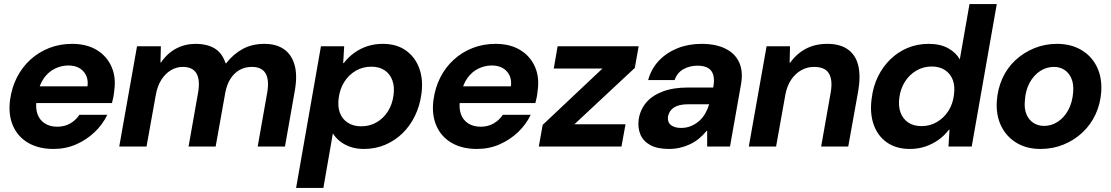

<svg xmlns="http://www.w3.org/2000/svg" viewBox="-20 -725 5499 950"><path d="M245 12Q171 12 119 -18.5Q67 -49 43.5 -104.5Q20 -160 30 -232Q38 -291 63.5 -341.5Q89 -392 130 -429.5Q171 -467 223.5 -487.5Q276 -508 337 -508Q409 -508 459 -477.5Q509 -447 532 -394.5Q555 -342 545 -275Q544 -261 541 -245.5Q538 -230 534 -215H122L137 -298H413Q417 -330 405.5 -353Q394 -376 372 -388.5Q350 -401 318 -401Q284 -401 252 -385.5Q220 -370 197.5 -338.5Q175 -307 166 -259L161 -230Q155 -190 165.5 -160.5Q176 -131 201.5 -114.5Q227 -98 263 -98Q300 -98 328 -114.5Q356 -131 373 -157H511Q488 -109 448 -71Q408 -33 356.5 -10.5Q305 12 245 12Z M570 0 658 -496H776L774 -416H777Q807 -461 851 -484.5Q895 -508 948 -508Q985 -508 1015 -498Q1045 -488 1065 -467Q1085 -446 1096 -412H1099Q1134 -457 1180.5 -482.5Q1227 -508 1288 -508Q1347 -508 1385 -481.5Q1423 -455 1437.5 -404Q1452 -353 1439 -278L1390 0H1255L1302 -266Q1313 -328 1294.5 -361Q1276 -394 1226 -394Q1193 -394 1166.5 -379.5Q1140 -365 1121.5 -337Q1103 -309 1095 -268L1047 0H913L960 -266Q971 -328 952.5 -361Q934 -394 884 -394Q853 -394 825.5 -377.5Q798 -361 778.5 -330.5Q759 -300 751 -256L705 0Z M1445 205 1568 -496H1683L1678 -413H1681Q1704 -443 1733.5 -464Q1763 -485 1798 -496.5Q1833 -508 1874 -508Q1942 -508 1988 -475.5Q2034 -443 2054.5 -387Q2075 -331 2065 -259Q2057 -201 2033 -151.5Q2009 -102 1971.5 -65.5Q1934 -29 1885.5 -8.5Q1837 12 1781 12Q1743 12 1713 1.5Q1683 -9 1661.5 -26.5Q1640 -44 1627 -65L1580 205ZM1767 -100Q1809 -100 1843 -119.5Q1877 -139 1899 -173.5Q1921 -208 1927 -253Q1933 -295 1921.5 -327Q1910 -359 1883.5 -377Q1857 -395 1817 -395Q1775 -395 1740.5 -375Q1706 -355 1684 -320.5Q1662 -286 1656 -241Q1650 -199 1661.5 -167.5Q1673 -136 1700.5 -118Q1728 -100 1767 -100Z M2340 12Q2266 12 2214 -18.5Q2162 -49 2138.5 -104.5Q2115 -160 2125 -232Q2133 -291 2158.5 -341.5Q2184 -392 2225 -429.5Q2266 -467 2318.5 -487.5Q2371 -508 2432 -508Q2504 -508 2554 -477.5Q2604 -447 2627 -394.5Q2650 -342 2640 -275Q2639 -261 2636 -245.5Q2633 -230 2629 -215H2217L2232 -298H2508Q2512 -330 2500.5 -353Q2489 -376 2467 -388.5Q2445 -401 2413 -401Q2379 -401 2347 -385.5Q2315 -370 2292.5 -338.5Q2270 -307 2261 -259L2256 -230Q2250 -190 2260.5 -160.5Q2271 -131 2296.5 -114.5Q2322 -98 2358 -98Q2395 -98 2423 -114.5Q2451 -131 2468 -157H2606Q2583 -109 2543 -71Q2503 -33 2451.5 -10.5Q2400 12 2340 12Z M2646 0 2665 -107 2961 -386H2720L2739 -496H3140L3121 -389L2822 -110H3075L3055 0Z M3290 12Q3232 12 3197 -7.5Q3162 -27 3148.5 -60Q3135 -93 3140 -133Q3147 -181 3176.5 -216.5Q3206 -252 3258.5 -272Q3311 -292 3384 -292H3509Q3516 -329 3509.5 -353Q3503 -377 3483.5 -388.5Q3464 -400 3431 -400Q3393 -400 3362 -383Q3331 -366 3318 -329H3187Q3202 -384 3239.5 -424Q3277 -464 3331.5 -486Q3386 -508 3451 -508Q3522 -508 3570 -484Q3618 -460 3638 -415Q3658 -370 3646 -305L3592 0H3479V-77H3476Q3458 -55 3437.5 -38.5Q3417 -22 3393.5 -11Q3370 0 3344 6Q3318 12 3290 12ZM3350 -92Q3377 -92 3399.5 -101.5Q3422 -111 3440 -127Q3458 -143 3470 -164.5Q3482 -186 3489 -209H3385Q3354 -209 3332.5 -201.5Q3311 -194 3299.5 -179.5Q3288 -165 3285 -147Q3282 -120 3300 -106Q3318 -92 3350 -92Z M3685 0 3773 -496H3889L3887 -415H3890Q3921 -459 3967 -483.5Q4013 -508 4074 -508Q4136 -508 4174.5 -481Q4213 -454 4226 -403Q4239 -352 4227 -278L4177 0H4043L4090 -266Q4101 -327 4082 -360.5Q4063 -394 4008 -394Q3974 -394 3944.5 -377.5Q3915 -361 3894.5 -330.5Q3874 -300 3866 -257L3820 0Z M4482 12Q4414 12 4368 -20.5Q4322 -53 4302.5 -109.5Q4283 -166 4293 -238Q4300 -297 4324 -346Q4348 -395 4385.5 -431.5Q4423 -468 4471 -488Q4519 -508 4575 -508Q4633 -508 4672 -486Q4711 -464 4729 -431L4777 -705H4912L4788 0H4673L4678 -83H4675Q4653 -54 4623.5 -33Q4594 -12 4558.5 0Q4523 12 4482 12ZM4540 -101Q4581 -101 4615.5 -121Q4650 -141 4672.5 -176Q4695 -211 4700 -256Q4706 -298 4694.5 -329Q4683 -360 4656 -378Q4629 -396 4590 -396Q4549 -396 4514.5 -376Q4480 -356 4458 -321.5Q4436 -287 4430 -243Q4424 -201 4435.5 -169Q4447 -137 4473.5 -119Q4500 -101 4540 -101Z M5128 12Q5060 12 5010 -18Q4960 -48 4934 -101Q4908 -154 4912 -223Q4916 -284 4939.5 -336.5Q4963 -389 5004 -427Q5045 -465 5097.5 -486.5Q5150 -508 5210 -508Q5278 -508 5329 -478.5Q5380 -449 5406.5 -396Q5433 -343 5429 -273Q5425 -212 5401 -160Q5377 -108 5336 -69.5Q5295 -31 5242 -9.5Q5189 12 5128 12ZM5146 -102Q5183 -102 5214.5 -123Q5246 -144 5266 -181Q5286 -218 5290 -269Q5293 -310 5281 -337.5Q5269 -365 5246.5 -379.5Q5224 -394 5195 -394Q5158 -394 5126.5 -373.5Q5095 -353 5074.5 -315.5Q5054 -278 5051 -227Q5047 -187 5059 -159Q5071 -131 5094 -116.5Q5117 -102 5146 -102Z"/></svg>

Font: DM Sans 36pt
Style: Bold Italic
Weight: 700
Italic angle: -10°
Designer: Colophon Foundry, Jonny Pinhorn
Foundry: Colophon Foundry
Version: Version 4.004;gftools[0.9.30]